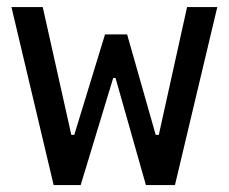

<svg xmlns="http://www.w3.org/2000/svg" viewBox="-20 -534 660 554"><path d="M103.3 -513.7 185.8 -144.8H194.3L283 -434.7H346.8L429.3 -144.8H438.2L519.8 -513.7H607L484.8 0H401L313.3 -309.2H306.7L212.8 0H134.8L13 -513.7Z"/></svg>

Font: Monaspace Neon Var ExtraLight
Style: Regular
Weight: 200
Designer: Riley Cran and the Lettermatic Team
Version: Version 1.200 (Monaspace Neon Var)